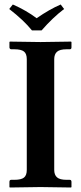

<svg xmlns="http://www.w3.org/2000/svg" viewBox="-20 -832 359 854"><path d="M122.1 -696.8Q85.4 -742.2 21 -792L37.1 -812Q96.2 -786.1 143.1 -751Q200.7 -791 250 -812L265.1 -792Q214.8 -753.9 165 -696.8ZM221.2 -76.2Q221.2 -54.2 233.6 -43.2Q246.1 -32.2 275.9 -32.2H290Q297.9 -32.2 297.9 -22.9V0L295.9 2Q196.3 0 160.2 0L23.9 2L22 0V-22.9Q22 -32.2 29.8 -32.2H43.9Q74.2 -32.2 86.7 -42.2Q99.1 -52.2 99.1 -76.2V-568.8Q99.1 -592.8 86.7 -602.8Q74.2 -612.8 43.9 -612.8H29.8Q26.9 -612.8 24.4 -615.2Q22 -617.7 22 -621.1V-645L23.9 -647Q121.1 -645 160.2 -645L295.9 -647L297.9 -645V-621.1Q297.9 -612.8 290 -612.8H275.9Q246.1 -612.8 233.6 -601.8Q221.2 -590.8 221.2 -568.8Z"/></svg>

Font: Linux Libertine G
Style: Semibold
Weight: 600
Designer: Philipp H. Poll
Foundry: Philipp H. Poll
Version: Version 5.1.1